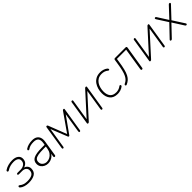

<svg xmlns="http://www.w3.org/2000/svg" viewBox="423 -1965 3445 3445"><g transform="rotate(-45 2146.0 -242.0)"><path d="M194 8Q142 8 95.5 -6Q49 -20 20 -47Q14 -53 12.5 -60Q11 -67 13 -73.5Q15 -80 20 -83.5Q25 -87 32 -86.5Q39 -86 47 -79Q76 -53 114 -42Q152 -31 195 -31Q272 -31 317 -56Q362 -81 362 -143Q362 -181 334.5 -204.5Q307 -228 256 -228H173Q163 -228 157.5 -232Q152 -236 152 -243Q152 -254 158.5 -259Q165 -264 175 -264H254Q309 -264 345.5 -293Q382 -322 382 -373Q382 -410 351.5 -431.5Q321 -453 263 -453Q219 -453 177 -442Q135 -431 96 -405Q85 -398 76.5 -399.5Q68 -401 63.5 -407.5Q59 -414 61 -423Q63 -432 72 -438Q113 -466 163.5 -479Q214 -492 264 -492Q341 -492 383 -460Q425 -428 425 -376Q425 -314 385 -279.5Q345 -245 286 -240L288 -252Q341 -252 373.5 -220.5Q406 -189 406 -144Q406 -62 347.5 -27Q289 8 194 8Z M685 8Q645 8 609 -9.5Q573 -27 551 -59Q529 -91 529 -134Q529 -210 594 -242.5Q659 -275 804 -275H885L879 -238H820Q727 -238 674 -228.5Q621 -219 598.5 -196.5Q576 -174 576 -136Q576 -84 610.5 -57Q645 -30 688 -30Q728 -30 764.5 -49Q801 -68 827 -104Q853 -140 861 -191L881 -315Q892 -383 865.5 -418Q839 -453 769 -453Q729 -453 693.5 -445Q658 -437 626 -414Q618 -408 610.5 -408Q603 -408 598 -412Q593 -416 592 -422Q591 -428 594 -435Q597 -442 606 -448Q641 -471 684 -481.5Q727 -492 771 -492Q830 -492 866.5 -469.5Q903 -447 917 -404.5Q931 -362 921 -302L875 -15Q872 6 852 6Q842 6 838 -1Q834 -8 835 -19L850 -116H860Q847 -74 819.5 -46.5Q792 -19 756.5 -5.5Q721 8 685 8Z M1066 6Q1056 6 1052.5 -0.5Q1049 -7 1050 -18L1122 -472Q1123 -477 1125 -481Q1127 -485 1130.5 -487.5Q1134 -490 1140 -490Q1146 -490 1150 -488Q1154 -486 1157 -482.5Q1160 -479 1162 -474L1297 -126L1542 -477Q1547 -483 1551.5 -486.5Q1556 -490 1565 -490Q1574 -490 1578.5 -485.5Q1583 -481 1581 -470L1508 -14Q1505 6 1486 6Q1477 6 1473.5 -0.5Q1470 -7 1471 -18L1537 -436H1560L1309 -84Q1305 -77 1300.5 -75Q1296 -73 1291 -73Q1286 -73 1281.5 -76Q1277 -79 1274 -87L1135 -436H1154L1087 -14Q1084 6 1066 6Z M1702 6Q1696 6 1691.5 4Q1687 2 1685.5 -2Q1684 -6 1685 -13L1758 -470Q1761 -490 1780 -490Q1791 -490 1794.5 -483.5Q1798 -477 1796 -466L1727 -32H1701L2104 -476Q2109 -482 2115 -486Q2121 -490 2131 -490Q2137 -490 2141 -488Q2145 -486 2146.5 -482Q2148 -478 2147 -471L2074 -14Q2071 6 2053 6Q2043 6 2039 -0.5Q2035 -7 2036 -18L2105 -452H2131L1728 -8Q1723 -2 1717 2Q1711 6 1702 6Z M2450 8Q2350 8 2302 -50.5Q2254 -109 2254 -202Q2254 -255 2268 -306.5Q2282 -358 2311.5 -400Q2341 -442 2387.5 -467Q2434 -492 2499 -492Q2538 -492 2574.5 -480Q2611 -468 2636 -448Q2645 -441 2649 -433Q2653 -425 2652 -418Q2651 -411 2646.5 -407Q2642 -403 2636 -403.5Q2630 -404 2622 -410Q2595 -433 2564.5 -443Q2534 -453 2497 -453Q2444 -453 2406 -431.5Q2368 -410 2344 -373.5Q2320 -337 2308.5 -292.5Q2297 -248 2297 -202Q2297 -124 2333.5 -77.5Q2370 -31 2452 -31Q2480 -31 2510.5 -40.5Q2541 -50 2568 -71Q2575 -77 2582 -77Q2589 -77 2593.5 -73.5Q2598 -70 2600 -64Q2602 -58 2600 -51.5Q2598 -45 2592 -40Q2564 -17 2525.5 -4.5Q2487 8 2450 8Z M3066 6Q3056 6 3051.5 -0.5Q3047 -7 3048 -18L3116 -448H2882L2872 -382Q2857 -285 2840.5 -219Q2824 -153 2801.5 -110Q2779 -67 2749.5 -41Q2720 -15 2680 3Q2672 7 2665.5 5.5Q2659 4 2655 -0.5Q2651 -5 2650.5 -11Q2650 -17 2653 -22.5Q2656 -28 2664 -32Q2699 -47 2724 -71Q2749 -95 2768.5 -134.5Q2788 -174 2803 -234.5Q2818 -295 2831 -383L2843 -461Q2846 -484 2870 -484H3137Q3150 -484 3156 -477Q3162 -470 3160 -457L3089 -14Q3086 6 3066 6Z M3283 6Q3277 6 3272.5 4Q3268 2 3266.5 -2Q3265 -6 3266 -13L3339 -470Q3342 -490 3361 -490Q3372 -490 3375.5 -483.5Q3379 -477 3377 -466L3308 -32H3282L3685 -476Q3690 -482 3696 -486Q3702 -490 3712 -490Q3718 -490 3722 -488Q3726 -486 3727.5 -482Q3729 -478 3728 -471L3655 -14Q3652 6 3634 6Q3624 6 3620 -0.5Q3616 -7 3617 -18L3686 -452H3712L3309 -8Q3304 -2 3298 2Q3292 6 3283 6Z M3809 6Q3800 6 3795 1.5Q3790 -3 3790 -10Q3790 -17 3795 -22L4023 -261L4021 -237L3881 -455Q3874 -467 3875 -474.5Q3876 -482 3881.5 -486Q3887 -490 3892 -490Q3900 -490 3905.5 -486.5Q3911 -483 3915 -475L4046 -270H4035L4229 -478Q4235 -484 4240 -487Q4245 -490 4253 -490Q4262 -490 4267 -485.5Q4272 -481 4272 -474.5Q4272 -468 4267 -462L4058 -240L4056 -259L4204 -29Q4212 -18 4210.5 -10Q4209 -2 4203.5 2Q4198 6 4192 6Q4178 6 4169 -9L4030 -227L4041 -225L3833 -6Q3827 0 3821.5 3Q3816 6 3809 6Z"/></g></svg>

Font: Nunito Variable Extra Light
Style: Italic
Weight: 200
Italic angle: -9°
Designer: Vernon Adams
Foundry: Vernon Adams
Version: Version 3.602